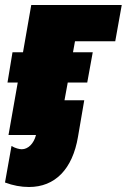

<svg xmlns="http://www.w3.org/2000/svg" viewBox="-24 -540 507 768"><path d="M22 44 -4 190C28 202 60 208 92 208C196 208 266 137 288 7L313 -139H234L247 -210H325L347 -331H268L276 -375H437L463 -520H101L68 -331H26L6 -210H47L10 0H120C111 35 88 57 63 57C54 57 37 53 22 44Z"/></svg>

Font: Fixel Text 20240404 Black
Style: Italic
Weight: 900
Width: 4
Italic angle: -10°
Designer: AlfaBravo + MacPaw
Foundry: Kyrylo Tkachov, Marchela Mozhyna, Serhii Makarenko, Maria Weinstein, Zakhar Kryvoshyya
Version: Version 1.211;Glyphs 3.2 (3225)